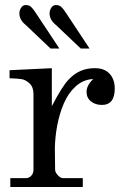

<svg xmlns="http://www.w3.org/2000/svg" viewBox="-20 -743 507 763"><path d="M21 -35H82Q96 -35 104.5 -45Q113 -55 113 -67V-369Q113 -397 97.5 -411.5Q82 -426 65.5 -428.5Q49 -431 18 -432V-464L186 -472V-321Q227 -400 252 -426Q295 -473 358 -472Q395 -472 415.5 -450Q436 -428 436 -391Q436 -326 385 -326Q359 -326 341.5 -340Q324 -354 324 -378Q324 -403 350 -429Q311 -427 281 -400Q251 -373 233.5 -331.5Q216 -290 207.5 -245Q199 -200 198 -155Q198 -151 198.5 -112.5Q199 -74 199 -71Q198 -60 209 -47.5Q220 -35 231 -35H309V0H21ZM122 -692 216 -550H208Q199 -550 190 -550H181L82 -644Q57 -664 57 -690Q57 -702 64 -712.5Q71 -723 82 -723Q95 -723 103 -716Q111 -709 122 -692ZM242 -692 336 -550H328Q319 -550 310 -550H301L202 -644Q177 -664 177 -690Q177 -702 184 -712.5Q191 -723 202 -723Q215 -723 223 -716Q231 -709 242 -692Z"/></svg>

Font: Academico
Style: Regular
Weight: 400
Foundry: Steinberg Media Technologies GmbH
Version: Version 0.902